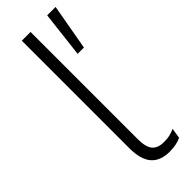

<svg xmlns="http://www.w3.org/2000/svg" viewBox="-249 -748 776 776"><g transform="rotate(-45 139.0 -360.0)"><path d="M278 -730 243 -533H207L230 -730ZM135 -730V-118Q135 -72 151 -53Q167 -34 201 -34Q222 -34 234.5 -37Q247 -40 264 -47L257 -3Q229 10 191 10Q138 10 111.5 -20.5Q85 -51 85 -116V-730Z"/></g></svg>

Font: Work Sans Light
Style: Regular
Weight: 300
Designer: Wei Huang
Foundry: Wei Huang
Version: Version 2.012; ttfautohint (v1.8.3)